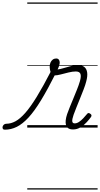

<svg xmlns="http://www.w3.org/2000/svg" viewBox="-220 -1030 808 1550"><path d="M-181 17Q-193 17 -197 9.5Q-201 2 -199 -7Q-197 -16 -189 -23.5Q-181 -31 -169 -31Q-132 -31 -95 -51Q-58 -71 -16 -118.5Q26 -166 77.5 -250Q129 -334 195 -462L230 -438Q165 -309 111.5 -221Q58 -133 10 -81Q-38 -29 -84.5 -6Q-131 17 -181 17ZM370 15Q346 15 332 6Q318 -3 313 -20Q308 -37 310.5 -59.5Q313 -82 322 -109Q330 -133 343.5 -165.5Q357 -198 372 -234.5Q387 -271 401.5 -307Q416 -343 425 -374Q437 -416 429 -434.5Q421 -453 392 -453Q366 -453 333.5 -445Q301 -437 270.5 -429Q240 -421 219 -421Q209 -421 200.5 -429Q192 -437 187 -452.5Q182 -468 181 -491Q181 -510 187.5 -525Q194 -540 206 -549Q218 -558 235 -558Q247 -558 254.5 -549Q262 -540 262 -526Q262 -517 258.5 -503.5Q255 -490 245 -469Q267 -472 295 -480.5Q323 -489 352.5 -496.5Q382 -504 411 -504Q442 -504 460.5 -489.5Q479 -475 483.5 -445.5Q488 -416 476 -372Q469 -344 455 -308Q441 -272 425.5 -233.5Q410 -195 396 -160.5Q382 -126 374 -103Q361 -65 363.5 -49.5Q366 -34 383 -34Q400 -34 417.5 -45.5Q435 -57 452 -75Q469 -93 482 -109Q488 -117 493.5 -117.5Q499 -118 507 -113Q518 -106 518.5 -99.5Q519 -93 515 -86Q503 -69 481.5 -45Q460 -21 431.5 -3Q403 15 370 15ZM0 490H568V500H0ZM0 -20H568V0H0ZM0 -505H568V-500H0ZM0 -1010H568V-1000H0Z"/></svg>

Font: Playwrite US Trad Guides
Style: Regular
Weight: 400
Designer: Veronika Burian, José Scaglione
Foundry: TypeTogether
Version: Version 1.003